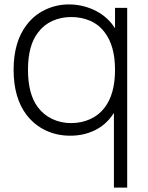

<svg xmlns="http://www.w3.org/2000/svg" viewBox="-20 -598 668 868"><path d="M555 -562.5V250H495V-86.5L491.5 -82.5Q459.5 -34 409 -9.2Q358.5 15.5 298 15.5Q238 15.5 188 -7.8Q138 -31 102 -76Q41.5 -153.5 41.5 -282.5Q41.5 -410.5 102 -487.5Q135.5 -531 185.5 -554.5Q235.5 -578 291.5 -578Q351 -578 405 -553Q458.5 -528 491.5 -482.5L500 -470V-562.5ZM500 -282.5Q500 -391 453 -452Q427.5 -486.5 388 -503.8Q348.5 -521 302 -521Q255.5 -521 216.5 -503.2Q177.5 -485.5 152 -451Q106.5 -393 106.5 -282.5Q106.5 -172.5 151 -113.5Q176.5 -79 216 -60.2Q255.5 -41.5 301 -41.5Q347.5 -41.5 387.2 -59.2Q427 -77 453 -111.5Q500 -172.5 500 -282.5Z"/></svg>

Font: Russisch Sans Light
Style: Regular
Weight: 300
Designer: Michael Sharanda (font) & Cristiano Sobral (main changes)
Foundry: Michael Sharanda
Version: Version 2.00;September 8, 2020;FontCreator 13.0.0.2681 64-bi